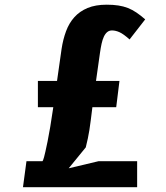

<svg xmlns="http://www.w3.org/2000/svg" viewBox="-20 -778 690 798"><path d="M389.5 -108H550V0H75.5L90 -108H156.5Q157.5 -109 159 -112.2Q160.5 -115.5 163 -124.5Q167 -138.5 177.5 -189Q188 -239.5 201.5 -332.5H137.5V-441.5H217L236 -575Q242 -614.5 254.5 -648.2Q267 -682 289 -706.5Q311 -731 344 -744.8Q377 -758.5 423.5 -758.5Q450.5 -758.5 471.8 -755.2Q493 -752 511.5 -744.8Q530 -737.5 547.2 -725.8Q564.5 -714 583.5 -697.5L518.5 -614Q493.5 -636.5 477 -644Q460.5 -651.5 445.5 -651.5Q434 -651.5 425.8 -644.8Q417.5 -638 411.8 -625.8Q406 -613.5 402.2 -596.2Q398.5 -579 395.5 -558L379 -441.5H476.5L463 -332.5H364Q360 -300.5 357.2 -278Q354.5 -255.5 351.5 -237.2Q348.5 -219 345 -202.2Q341.5 -185.5 336.5 -165.5L265.5 -78.5Z"/></svg>

Font: B612 Mono
Style: Bold
Weight: 700
Version: Version 1.005